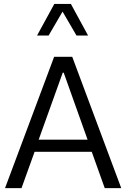

<svg xmlns="http://www.w3.org/2000/svg" viewBox="-20 -969 650 989"><path d="M452.6 -187 519.5 0H604.5L352.1 -676.3H258.8L5.9 0H90.8L158.2 -187ZM308.1 -594.7 431.2 -249.5H179.2L303.2 -594.7ZM345.2 -948.7H259.8L170.9 -786.1H230.5L302.2 -909.2L374 -786.1H433.6Z"/></svg>

Font: Estedad Regular
Style: Regular
Weight: 400
Designer: Amin Abedi
Version: Version 7.3